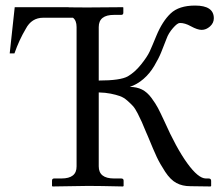

<svg xmlns="http://www.w3.org/2000/svg" viewBox="-20 -672 793 694"><path d="M741.2 2 668 1Q639.2 1 617.7 -10.5Q596.2 -22 577.1 -51Q558.1 -80.1 546.6 -104.5Q535.2 -128.9 514.2 -180.2Q512.2 -185.1 507.8 -194.8Q497.6 -219.7 492.4 -231.4Q487.3 -243.2 477.8 -261.7Q468.3 -280.3 460.4 -288.8Q452.6 -297.4 439.9 -308.6Q427.2 -319.8 413.3 -324.7Q399.4 -329.6 380.1 -333.5Q360.8 -337.4 336.9 -337.9V-70.8Q336.9 -26.9 392.1 -26.9H418Q426.8 -26.9 426.8 -19V0L424.8 2Q337.9 0 298.8 0L169.9 2L168 0V-19Q168 -26.9 175.8 -26.9H202.1Q257.3 -26.9 256.8 -70.8V-574.2Q256.8 -598.1 243.7 -607.9H136.2Q94.2 -607.9 73.2 -567.9Q49.3 -527.8 32.2 -479H15.1L33.2 -646H169.9H228L228.5 -645.5Q275.9 -645 294.9 -645L423.8 -646L425.8 -645V-626Q425.8 -618.2 418 -618.2H392.1Q336.9 -618.2 336.9 -574.2V-380.9Q415 -380.9 441.9 -396Q467.8 -411.1 490 -439Q512.2 -466.8 521 -485.8Q529.8 -504.9 544.9 -542Q566.9 -595.2 596.9 -623.5Q627 -651.9 685.1 -651.9Q752.9 -651.9 752.9 -606Q752.9 -588.9 739 -576.4Q725.1 -564 709 -564Q693.8 -564 669.9 -577.1Q647.9 -589.4 629.9 -588.9Q621.1 -588.9 605 -570.3Q588.9 -551.8 582 -532.2Q570.8 -503.4 562.5 -482.7Q554.2 -461.9 537.6 -433.8Q521 -405.8 498.5 -386.5Q476.1 -367.2 449.2 -357.9Q474.1 -357.9 493.2 -348.4Q512.2 -338.9 527.6 -317.9Q543 -296.9 551 -281.5Q559.1 -266.1 573.2 -235.8Q617.2 -136.7 657 -81.8Q696.8 -26.9 724.1 -26.9H733.9Q742.7 -26.9 743.2 -19V0Z"/></svg>

Font: Biolilbert
Style: Regular
Weight: 400
Designer: Philipp H. Poll
Foundry: Philipp H. Poll
Version: Version 1.1.0